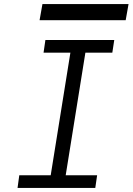

<svg xmlns="http://www.w3.org/2000/svg" viewBox="-20 -921 650 941"><path d="M74.5 -62H228.5L325 -663H193.5L202.5 -725H540L530.5 -663H398.5L302 -62H456L447 0H66ZM188 -901H610L596 -822H174Z"/></svg>

Font: JuliaMono Light
Style: Italic
Weight: 300
Italic angle: -9°
Monospace: yes
Designer: cormullion
Foundry: corm
Version: Version 0.054; ttfautohint (v1.8.4)